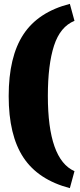

<svg xmlns="http://www.w3.org/2000/svg" viewBox="-20 -810 412 995"><path d="M342 -790 366 -702Q292 -672 260 -573.5Q228 -475 228 -313Q228 16 366 77L342 165Q178 122 101.5 6.5Q25 -109 25 -312Q25 -516 101.5 -632Q178 -748 342 -790Z"/></svg>

Font: Exo 2.0 Black
Style: Regular
Weight: 900
Designer: Natanael Gama
Version: Version 1.001;PS 001.001;hotconv 1.0.70;makeotf.lib2.5.58329